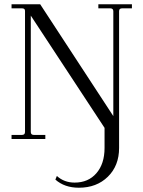

<svg xmlns="http://www.w3.org/2000/svg" viewBox="-20 -650 667 898"><path d="M440 -630H597V-611H551Q537 -611 537 -598V42Q537 125 484.5 176.5Q432 228 349 228Q282 228 239 190L246 173Q280 204 329 204Q393 204 431 160Q469 116 469 42V-52L124 -577V-33Q124 -19 138 -19H192V0H34V-19H83Q97 -19 97 -33V-599Q97 -611 83 -611H34V-630H168L510 -107V-597Q510 -611 496 -611H440Z"/></svg>

Font: Arapey Thin
Style: Regular
Weight: 100
Designer: Eduardo Rodriguez Tunni
Foundry: Eduardo Rodriguez Tunni
Version: Version 4.000;hotconv 1.0.109;makeotfexe 2.5.65596